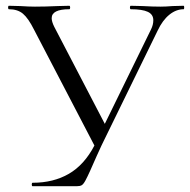

<svg xmlns="http://www.w3.org/2000/svg" viewBox="-20 -645 658 665"><path d="M616 -613Q590 -613 566.5 -594Q543 -575 526 -539L332 -142Q317 -110 292 -53Q283 -33 276 -20Q269 -7 263 -3.5Q257 0 245 0H93Q90 0 90 -6Q90 -12 93 -12Q165 -12 218.5 -43Q272 -74 307 -141L98 -542Q78 -582 59.5 -597.5Q41 -613 11 -613Q8 -613 8 -619Q8 -625 11 -625L50 -624Q80 -622 101 -622Q138 -622 180 -624L220 -625Q223 -625 223 -619Q223 -613 220 -613Q159 -613 159 -582Q159 -570 168 -552L343 -216L503 -543Q511 -559 511 -575Q511 -595 492 -604Q473 -613 433 -613Q430 -613 430 -619Q430 -625 433 -625L474 -624Q508 -622 536 -622Q554 -622 578 -624L616 -625Q618 -625 618 -619Q618 -613 616 -613Z"/></svg>

Font: Cormorant Garamond
Style: Regular
Weight: 400
Designer: Christian Thalmann (Catharsis Fonts)
Version: Version 3.000